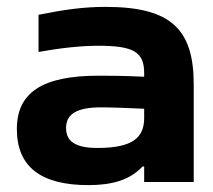

<svg xmlns="http://www.w3.org/2000/svg" viewBox="-20 -529 620 558"><path d="M287 -509C222 -509 167 -501 92 -486V-378C154 -389 212 -396 266 -396C370 -396 399 -377 399 -316V-306C336 -309 291 -309 266 -309C103 -309 29 -260 29 -154C29 -44 99 9 237 9C306 9 358 -6 394 -45H399V0H543V-284C543 -445 476 -509 287 -509ZM172 -157C172 -198 204 -217 274 -217C303 -217 354 -215 399 -213V-186C399 -128 364 -99 263 -99C201 -99 172 -117 172 -157Z"/></svg>

Font: LT Wave Bold
Style: Regular
Weight: 700
Designer: Daniel Lyons
Version: Version 2.5 (Glyphs App)